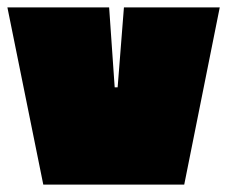

<svg xmlns="http://www.w3.org/2000/svg" viewBox="-30 -499 614 519"><path d="M564 -479 468 0H87L-10 -479H265L280 -263H288L305 -479Z"/></svg>

Font: Passion One Black
Style: Regular
Weight: 900
Designer: Alejandro Lo Celso
Foundry: Fontstage
Version: Version 1.002